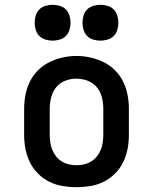

<svg xmlns="http://www.w3.org/2000/svg" viewBox="-20 -775 640 803"><path d="M300 8Q271 8 241.5 3Q212 -2 186 -15Q160 -28 139 -49Q118 -70 105 -96.5Q92 -123 86.5 -152Q81 -181 81 -210V-320Q81 -349 86.5 -378Q92 -407 105 -433.5Q118 -460 139 -481Q160 -502 186.5 -515Q213 -528 242 -534.5Q271 -541 300 -541Q329 -541 358 -534.5Q387 -528 413.5 -515Q440 -502 461 -481Q482 -460 495 -433.5Q508 -407 513.5 -378Q519 -349 519 -320V-210Q519 -181 513.5 -152Q508 -123 495 -96.5Q482 -70 461 -49Q440 -28 414 -15Q388 -2 358.5 3Q329 8 300 8ZM300 -84Q316 -84 331.5 -87.5Q347 -91 361 -99.5Q375 -108 385 -120.5Q395 -133 401 -147.5Q407 -162 409.5 -178Q412 -194 412 -210V-320Q412 -336 409.5 -352Q407 -368 401 -383Q395 -398 384.5 -410.5Q374 -423 360 -431Q346 -439 330 -442.5Q314 -446 298 -446Q275 -446 252 -437Q229 -428 214.5 -409.5Q200 -391 194 -367.5Q188 -344 188 -320V-210Q188 -194 190.5 -178Q193 -162 199 -147.5Q205 -133 215 -120.5Q225 -108 239 -99.5Q253 -91 268.5 -87.5Q284 -84 300 -84ZM400 -605Q385 -605 370 -609.5Q355 -614 344.5 -624.5Q334 -635 329.5 -650Q325 -665 325 -680Q325 -695 329.5 -710Q334 -725 344.5 -735.5Q355 -746 370 -750.5Q385 -755 400 -755Q415 -755 430 -750.5Q445 -746 455.5 -735.5Q466 -725 470.5 -710Q475 -695 475 -680Q475 -665 470.5 -650Q466 -635 455.5 -624.5Q445 -614 430 -609.5Q415 -605 400 -605ZM200 -605Q185 -605 170 -609.5Q155 -614 144.5 -624.5Q134 -635 129.5 -650Q125 -665 125 -680Q125 -695 129.5 -710Q134 -725 144.5 -735.5Q155 -746 170 -750.5Q185 -755 200 -755Q215 -755 230 -750.5Q245 -746 255.5 -735.5Q266 -725 270.5 -710Q275 -695 275 -680Q275 -665 270.5 -650Q266 -635 255.5 -624.5Q245 -614 230 -609.5Q215 -605 200 -605Z"/></svg>

Font: Iosevka Curly Slab SmBdEx
Style: Regular
Weight: 600
Width: 7
Monospace: yes
Designer: Belleve Invis
Foundry: Belleve Invis
Version: Version 11.1.0; ttfautohint (v1.8.3)